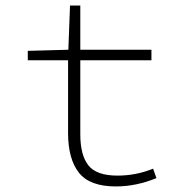

<svg xmlns="http://www.w3.org/2000/svg" viewBox="-20 -659 640 691"><path d="M397 12Q303 12 264 -37.5Q225 -87 225 -180V-442H80V-476L226 -480L232 -639H269V-480H525V-442H269V-176Q269 -101 298 -64Q327 -27 403 -27Q470 -27 531 -52L543 -18Q470 12 397 12Z"/></svg>

Font: TypoPRO Source Code Pro
Style: Regular
Weight: 300
Monospace: yes
Designer: Paul D. Hunt, Teo Tuominen
Foundry: Adobe Systems Incorporated
Version: Version 2.010;PS 1.0;hotconv 1.0.84;makeotf.lib2.5.63406